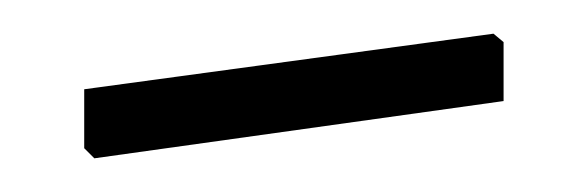

<svg xmlns="http://www.w3.org/2000/svg" viewBox="-20 -311 349 114"><path d="M36 -217 30 -223V-258L273 -291L279 -286V-251Z"/></svg>

Font: t
Style: Regular
Weight: 300
Designer: Juan Pablo del Peral
Foundry: Huerta Tipografica
Version: Version 2.004; ttfautohint (v1.8.1)